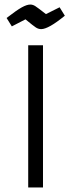

<svg xmlns="http://www.w3.org/2000/svg" viewBox="-20 -824 313 844"><path d="M169 -625V0H104V-625ZM92 -739 32 -708 9 -745Q53 -779 75.5 -791.5Q98 -804 113 -804Q124 -804 134.5 -797.5Q145 -791 182 -762L242 -792L265 -755Q193 -696 161 -696Q149 -696 138 -703Q127 -710 92 -739Z"/></svg>

Font: Changa ExtraLight
Style: Regular
Weight: 275
Designer: Eduardo Rodriguez Tunni
Foundry: Eduardo Rodriguez Tunni
Version: Version 2.002; ttfautohint (v1.5) -l 8 -r 50 -G 200 -x 14 -H